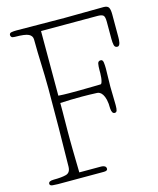

<svg xmlns="http://www.w3.org/2000/svg" viewBox="-121 -906 814 990"><g transform="rotate(-15 286.0 -410.5)"><path d="M140 -72Q142 -177 143 -280.5Q144 -384 144 -489Q144 -526 143 -558Q142 -590 141 -620.5Q140 -651 139 -682.5Q138 -714 138 -752Q138 -772 119 -781.5Q100 -791 46 -791Q32 -791 28 -796Q24 -801 24 -806Q24 -817 36 -819Q48 -821 62 -821Q126 -821 189.5 -820Q253 -819 317 -819Q370 -819 422 -820Q474 -821 527 -821Q548 -821 554.5 -810Q561 -799 561 -773V-651Q561 -645 560.5 -637Q560 -629 558.5 -622Q557 -615 553.5 -610Q550 -605 544 -605Q530 -605 527 -619Q524 -633 524 -651V-744Q524 -773 514.5 -779Q505 -785 485 -785H184V-440Q213 -438 240.5 -438Q268 -438 296 -438Q310 -438 328 -438.5Q346 -439 362.5 -439Q379 -439 392 -439.5Q405 -440 409 -440Q414 -440 417 -449.5Q420 -459 421.5 -471.5Q423 -484 423 -496Q423 -508 423 -513Q423 -533 425.5 -546.5Q428 -560 442 -560Q453 -560 455 -544.5Q457 -529 457 -513Q457 -488 456 -464Q455 -440 455 -415Q455 -390 456 -365.5Q457 -341 457 -317Q457 -296 454 -287.5Q451 -279 442 -279Q427 -279 425 -307Q425 -336 420.5 -354.5Q416 -373 409 -383.5Q402 -394 394.5 -398Q387 -402 381 -402Q361 -403 340 -403.5Q319 -404 299 -404Q241 -404 184 -401Q184 -381 184 -355.5Q184 -330 183.5 -303Q183 -276 183 -250.5Q183 -225 183 -205Q183 -185 183.5 -157Q184 -129 184.5 -102.5Q185 -76 185.5 -55.5Q186 -35 186 -30H303Q314 -30 321.5 -25.5Q329 -21 329 -11Q329 0 309 0H64Q51 0 36 -1.5Q21 -3 21 -13Q21 -28 49 -28Q92 -28 115.5 -34.5Q139 -41 140 -72Z"/></g></svg>

Font: Life Savers
Style: Regular
Weight: 400
Version: Version 2.001; ttfautohint (v0.93) -l 8 -r 50 -G 200 -x 14 -